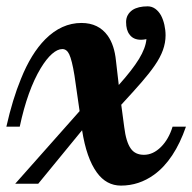

<svg xmlns="http://www.w3.org/2000/svg" viewBox="-20 -577 604 603"><path d="M284.2 -35.2Q251.5 -80.1 237.8 -168L100.1 0H27.8L230 -228L213.9 -339.8Q206.1 -388.2 197.3 -406.7Q189.5 -422.9 175.8 -422.9Q160.6 -422.9 143.3 -407.7Q126 -392.6 107.9 -362.8Q66.4 -293.9 42 -179.2H0Q19.5 -265.6 45.9 -329.6Q77.6 -408.7 122.1 -453.6Q173.3 -504.9 235.8 -504.9Q289.6 -504.9 318.4 -464.8Q339.4 -435.1 344.2 -386.2L353 -310.1Q395.5 -357.4 416.5 -391.8Q437.5 -426.3 439.9 -454.1Q430.2 -452.1 422.9 -452.1Q398.4 -452.1 386.7 -468.8Q376 -482.4 376 -507.8Q376 -531.7 396.5 -545.9Q414.1 -557.1 443.8 -557.1Q457 -557.1 467.8 -549.3Q478.5 -541.5 485.8 -528.3Q492.7 -515.1 496.3 -498.8Q500 -482.4 500 -465.8Q500 -442.9 491.7 -419.7Q483.4 -396.5 465.8 -371.1Q449.7 -347.7 425.5 -319.8Q401.4 -292 360.8 -248L370.1 -178.2Q376 -130.4 391.1 -109.9Q404.8 -90.8 432.1 -90.8Q460.9 -90.8 485.8 -115.7Q509.8 -139.6 522 -179.2H564Q527.8 -74.7 463.9 -28.3Q416.5 5.9 359.9 5.9Q314 5.9 284.2 -35.2Z"/></svg>

Font: Pattaya
Style: Regular
Weight: 400
Designer: Pablo Impallari / Thai characters Designed by Thanarat Vachiruckul and Suppakit Chalermlarp
Foundry: Pablo Impallari
Version: Version 2.001